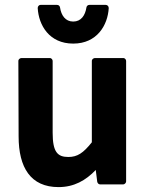

<svg xmlns="http://www.w3.org/2000/svg" viewBox="-20 -740 596 784"><path d="M56 -183C56 -56 105 24 219 24C282 24 330 -3 371 -46L377 2C378 7 382 13 389 13H483C488 13 495 8 495 0V-491C495 -496 491 -503 483 -503H368C363 -503 355 -499 355 -491V-159C320 -115 296 -99 259 -99C215 -99 195 -119 195 -198V-491C195 -496 191 -503 183 -503H68C63 -503 55 -499 55 -491ZM279 -562C376 -562 420 -637 424 -707C424 -715 418 -720 412 -720H345C339 -720 334 -716 333 -710C328 -677 311 -652 279 -652C247 -652 230 -677 225 -710C224 -716 219 -720 213 -720H146C138 -720 134 -713 134 -707C138 -637 181 -562 279 -562Z"/></svg>

Font: Falling Sky
Style: Bd
Weight: 700
Designer: Paul D. Hunt
Foundry: Adobe Systems Incorporated
Version: Version 1.02